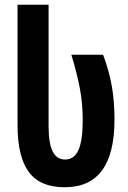

<svg xmlns="http://www.w3.org/2000/svg" viewBox="-20 -780 540 810"><path d="M54 -251V-760H185V-246Q185 -176 202 -141.5Q219 -107 255 -107Q293 -107 311 -147Q329 -187 329 -275Q329 -343 317 -406.5Q305 -470 281 -549H415Q441 -479 452 -415Q463 -351 463 -275Q463 10 253 10Q149 10 101.5 -54.5Q54 -119 54 -251Z"/></svg>

Font: Noto Sans Georgian Bold Cond
Style: Regular
Weight: 700
Width: 3
Designer: Monotype Design team
Foundry: Monotype Imaging Inc.
Version: Version 1.000